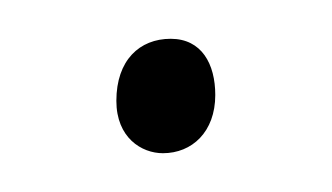

<svg xmlns="http://www.w3.org/2000/svg" viewBox="-20 -95 171 99"><path d="M68 -75C52 -75 40 -64 40 -43C40 -24 53 -16 64 -16C79 -16 91 -27 91 -46C91 -62 84 -75 68 -75Z"/></svg>

Font: Stalemate
Style: Regular
Weight: 400
Designer: Astigmatic (AOETI)
Foundry: Astigmatic (AOETI)
Version: Version 001.000